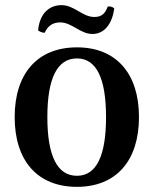

<svg xmlns="http://www.w3.org/2000/svg" viewBox="-20 -712 597 746"><path d="M424 -679C417 -686 410 -687 399 -687C390 -665 380 -646 347 -646C300 -646 269 -692 219 -692C178 -692 135 -667 128 -594C135 -588 147 -584 154 -585C163 -606 180 -625 214 -625C259 -625 292 -580 339 -580C387 -580 416 -621 424 -679ZM279 14C431 14 520 -87 520 -257C520 -427 431 -528 279 -528C126 -528 37 -427 37 -257C37 -87 126 14 279 14ZM279 -29C202 -29 164 -107 164 -257C164 -407 202 -485 279 -485C355 -485 392 -407 392 -257C392 -107 355 -29 279 -29Z"/></svg>

Font: Arima Koshi ExtraBold
Style: Regular
Weight: 800
Designer: Joana Correia and Natanael Gama
Foundry: NDISCOVER
Version: Version 1.019;PS 001.019;hotconv 1.0.88;makeotf.lib2.5.64775